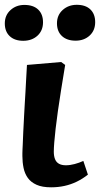

<svg xmlns="http://www.w3.org/2000/svg" viewBox="-70 -785 428 819"><path d="M148 14Q110 14 86 3.2Q62 -7.5 48.7 -26Q35.5 -44.5 30.5 -68.8Q25.5 -93 25.5 -119.5Q25.5 -124.5 25.5 -131.5Q25.5 -138.5 26 -147.5Q26.5 -156.5 27 -167.8Q27.5 -179 28 -192.3Q28.5 -205.5 29.2 -221.5Q30 -237.5 31 -256Q32 -274.5 33 -295.5Q34 -316.5 35.5 -340.3Q37 -364 38.5 -390.5Q40 -417 41.5 -446.5Q43 -476 45 -508L191 -520.5L208 -508Q198.5 -452 190.8 -402.5Q183 -353 177 -311.5Q171 -270 167.3 -236.3Q163.5 -202.5 161.5 -178Q159.5 -153.5 159.5 -138Q159.5 -119 164.8 -106Q170 -93 181.5 -86.5Q193 -80 211 -80Q229 -80 248.5 -85.3Q268 -90.5 285.5 -98.5L305 -40Q282 -22 257.3 -10Q232.5 2 205.3 8Q178 14 148 14ZM-49.5 -685Q-49.5 -720 -25.2 -742Q-1 -764 34 -764Q72 -764 92.8 -744.3Q113.5 -724.5 113.5 -690Q113.5 -654.5 89.8 -632.7Q66 -611 29 -611Q-7.5 -611 -28.5 -630.7Q-49.5 -650.5 -49.5 -685ZM173 -685.5Q173 -720.5 197.5 -742.5Q222 -764.5 257.5 -764.5Q295 -764.5 315.5 -744.8Q336 -725 336 -690.5Q336 -655 312.3 -633.2Q288.5 -611.5 252.5 -611.5Q215.5 -611.5 194.3 -631.2Q173 -651 173 -685.5Z"/></svg>

Font: Literata
Style: Italic
Weight: 400
Italic angle: -2°
Designer: Latin by Veronika Burian and Jose Scaglione. Greek by Irene Vlachou. Cyrillic by Vera Evstafieva
Foundry: TypeTogether
Version: Version 3.103;gftools[0.9.29]